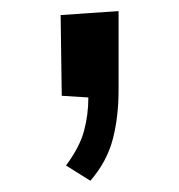

<svg xmlns="http://www.w3.org/2000/svg" viewBox="-20 -173 319 342"><path d="M141 149 97.6 121.8Q121.8 89.2 129.6 60.4Q137.4 31.6 137.4 0.6L90 -2.4L88 -146.2L191.2 -153.2V-11.8Q191.2 35.2 180.9 74.9Q170.6 114.6 141 149Z"/></svg>

Font: Truculenta
Style: Regular
Weight: 400
Designer: Ivan Castro, Eva Sanz & Omnibus-Type Team
Foundry: Omnibus-Type
Version: Version 1.002